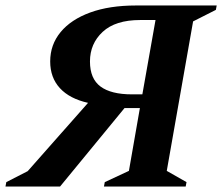

<svg xmlns="http://www.w3.org/2000/svg" viewBox="-59 -680 810 700"><path d="M160 0H-39L-36 -16L42 -56L262 -305Q195 -320 159.5 -358.5Q124 -397 124 -456Q124 -517 162 -563Q200 -609 270 -634.5Q340 -660 437 -660H731L728 -644L645 -602L549 -57L621 -16L618 0H320L323 -16L411 -57L451 -286H395ZM422 -336H460L508 -607H452Q362 -607 315.5 -564Q269 -521 269 -456Q269 -393 307.5 -364.5Q346 -336 422 -336Z"/></svg>

Font: Spectral
Style: Bold Italic
Weight: 700
Italic angle: -10°
Designer: Jean-Baptiste Levee
Foundry: Production Type
Version: Version 2.001